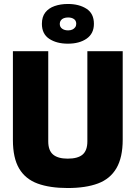

<svg xmlns="http://www.w3.org/2000/svg" viewBox="-20 -935 682 967"><path d="M321 12Q231 12 169.5 -10.5Q108 -33 76.5 -86Q45 -139 45 -230V-677H223V-223Q223 -177 247.5 -156.5Q272 -136 321 -136Q372 -136 396 -156.5Q420 -177 420 -223V-677H598V-232Q598 -142 566.5 -88Q535 -34 473.5 -11Q412 12 321 12ZM322 -715Q265 -715 228 -739.5Q191 -764 191 -815Q191 -850 208 -872Q225 -894 255 -904.5Q285 -915 322 -915Q378 -915 415.5 -891Q453 -867 453 -815Q453 -766 416.5 -740.5Q380 -715 322 -715ZM323 -782Q335 -782 344 -786Q353 -790 358.5 -797.5Q364 -805 364 -815Q364 -831 352.5 -839Q341 -847 323 -847Q311 -847 301.5 -843.5Q292 -840 286.5 -832.5Q281 -825 281 -815Q281 -799 293 -790.5Q305 -782 323 -782Z"/></svg>

Font: Cairo Play Black
Style: Regular
Weight: 900
Version: Version 3.119